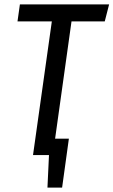

<svg xmlns="http://www.w3.org/2000/svg" viewBox="-20 -709 519 878"><path d="M71 -689H479L459 -611H307L232 -75H295L264 149H197L204 0H131L217 -611H60Z"/></svg>

Font: Fira Sans Extra Condensed
Style: Italic
Weight: 400
Width: 3
Italic angle: -8°
Designer: Carrois Corporate & Edenspiekermann AG
Foundry: Carrois Corporate GbR & Edenspiekermann AG
Version: Version 4.203